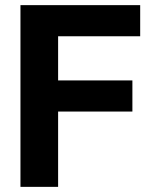

<svg xmlns="http://www.w3.org/2000/svg" viewBox="-20 -727 602 747"><path d="M59.6 -707H525.4V-585.9H206.1V-414.1H495.1V-293H206.1V0H59.6Z"/></svg>

Font: WEMIX Pretendard
Style: Bold
Weight: 700
Designer: Base glyphs from Inter by Rasmus Andersson; Hangeul glyphs from Noto Sans CJK(Source Han Sans) by Jang Soo-young and Kan
Foundry: Kil Hyung-jin
Version: Version 1.000